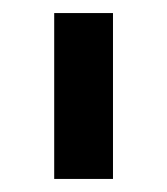

<svg xmlns="http://www.w3.org/2000/svg" viewBox="-20 -720 255 294"><path d="M63 -446V-700H153V-446Z"/></svg>

Font: SUSE Medium
Style: Regular
Weight: 500
Designer: Rene Bieder
Foundry: SUSE
Version: Version 1.000